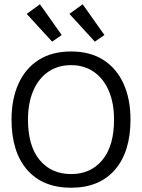

<svg xmlns="http://www.w3.org/2000/svg" viewBox="-20 -868 665 899"><path d="M313 11Q180 11 107 -73Q34 -157 34 -308Q34 -405 67 -477Q100 -549 162 -588Q224 -627 313 -627Q401 -627 463 -588Q525 -549 558 -477Q591 -405 591 -308Q591 -157 518 -73Q445 11 313 11ZM313 -53Q405 -53 459.5 -119Q514 -185 514 -308Q514 -385 489.5 -442.5Q465 -500 419.5 -531.5Q374 -563 313 -563Q251 -563 205.5 -531.5Q160 -500 135.5 -442.5Q111 -385 111 -308Q111 -185 165.5 -119Q220 -53 313 -53ZM224 -673 105 -803 167 -848 269 -704ZM424 -673 305 -803 367 -848 469 -704Z"/></svg>

Font: Inconsolata Expanded Thin
Style: Regular
Weight: 100
Width: 7
Monospace: yes
Designer: Raph Levien, Cyreal, Brenton Simpson
Foundry: Raph Levien, Cyreal, Google
Version: Version 3.100; ttfautohint (v1.8.4.7-5d5b)